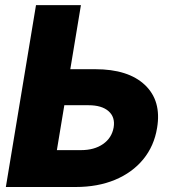

<svg xmlns="http://www.w3.org/2000/svg" viewBox="-20 -748 677 768"><path d="M261.2 -471.2H360.8Q493.2 -471.2 559.8 -408Q626.5 -344.7 608.4 -236.8Q596.7 -164.1 553 -110.8Q509.3 -57.6 440.2 -28.8Q371.1 0 282.7 0H3.4L124 -727.5H303.7ZM237.3 -327.1 207.5 -147.5H304.2Q357.4 -147.5 392.3 -171.9Q427.2 -196.3 434.6 -238.3Q441.4 -279.3 414.3 -303.2Q387.2 -327.1 334 -327.1Z"/></svg>

Font: Inter Display Extra Bold
Style: Italic
Weight: 800
Italic angle: -9.39999°
Designer: Rasmus Andersson
Foundry: rsms
Version: Version 4.000;git-4fc901f